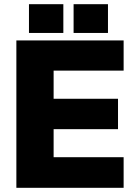

<svg xmlns="http://www.w3.org/2000/svg" viewBox="-20 -896 640 916"><path d="M58.1 0V-703.1H569.8V-559.1H235.8V-424.8H543V-279.8H235.8V-146H569.8V0ZM282.2 -738.8H118.2V-876H282.2ZM495.1 -738.8H331.1V-876H495.1Z"/></svg>

Font: LT Superior Black
Style: Regular
Weight: 900
Designer: Daniel Lyons
Foundry: LyonsType
Version: Version 2.005